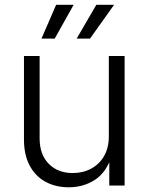

<svg xmlns="http://www.w3.org/2000/svg" viewBox="-20 -775 621 802"><path d="M267.6 7.3Q212.4 7.3 170.2 -15.6Q127.9 -38.6 104 -83.3Q80.1 -127.9 80.1 -192.4V-541H145.5V-196.8Q145.5 -129.9 183.3 -91.1Q221.2 -52.2 283.7 -52.2Q326.7 -52.2 360.8 -70.6Q395 -88.9 414.8 -123.3Q434.6 -157.7 434.6 -205.1V-541H500.5V0H436.5V-126.5H447.8Q424.8 -55.2 376.7 -23.9Q328.6 7.3 267.6 7.3ZM208.5 -613.8H153.3L214.4 -754.9H287.6ZM356 -613.8H300.3L382.3 -754.9H456.5Z"/></svg>

Font: Inter 17pt Light
Style: Regular
Weight: 300
Version: Version 4.001;git-66647c0bb